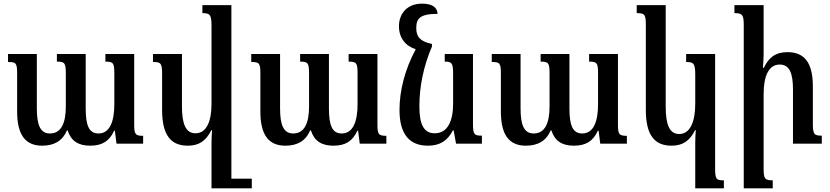

<svg xmlns="http://www.w3.org/2000/svg" viewBox="-20 -788 4552 1053"><path d="M558 -492V-450C602 -450 607 -442 607 -384V-217C607 -123 583 -56 520 -56C468 -56 450 -100 450 -194V-492H292V-450C335 -450 341 -443 341 -383V-205C341 -115 317 -56 254 -56C200 -56 182 -104 182 -194V-492H24V-448C68 -448 74 -442 74 -384V-176C74 -46 121 11 211 11C274 11 322 -13 347 -73H351C369 -15 410 11 474 11C542 11 580 -15 606 -71H610L619 0H765V-43C721 -43 716 -53 716 -107V-492Z M1361 192H1249V-760H1090V-716C1130 -716 1140 -709 1140 -647V-219C1140 -127 1115 -57 1052 -57C997 -57 978 -112 978 -203V-492H819V-448C863 -448 869 -441 869 -381V-185C869 -48 916 11 1010 11C1072 11 1110 -16 1139 -74H1143C1141 -49 1140 -25 1140 -1V245H1361Z M1892 -492V-450C1936 -450 1941 -442 1941 -384V-217C1941 -123 1917 -56 1854 -56C1802 -56 1784 -100 1784 -194V-492H1626V-450C1669 -450 1675 -443 1675 -383V-205C1675 -115 1651 -56 1588 -56C1534 -56 1516 -104 1516 -194V-492H1358V-448C1402 -448 1408 -442 1408 -384V-176C1408 -46 1455 11 1545 11C1608 11 1656 -13 1681 -73H1685C1703 -15 1744 11 1808 11C1876 11 1914 -15 1940 -71H1944L1953 0H2099V-43C2055 -43 2050 -53 2050 -107V-492Z M2464 -73H2468L2481 0H2623V-44C2581 -44 2574 -50 2574 -109V-492H2419V-450C2458 -450 2465 -443 2465 -382V-219C2465 -126 2436 -57 2364 -57C2305 -57 2280 -105 2280 -204C2280 -312 2302 -423 2349 -533V-547C2282 -561 2263 -588 2263 -634C2263 -685 2281 -712 2380 -712C2378 -747 2352 -768 2294 -768C2214 -768 2168 -714 2168 -644C2168 -581 2203 -536 2260 -518C2200 -406 2171 -290 2171 -185C2171 -49 2228 11 2327 11C2391 11 2434 -15 2464 -73Z M3211 -492V-450C3255 -450 3260 -442 3260 -384V-217C3260 -123 3236 -56 3173 -56C3121 -56 3103 -100 3103 -194V-492H2945V-450C2988 -450 2994 -443 2994 -383V-205C2994 -115 2970 -56 2907 -56C2853 -56 2835 -104 2835 -194V-492H2677V-448C2721 -448 2727 -442 2727 -384V-176C2727 -46 2774 11 2864 11C2927 11 2975 -13 3000 -73H3004C3022 -15 3063 11 3127 11C3195 11 3233 -15 3259 -71H3263L3272 0H3418V-43C3374 -43 3369 -53 3369 -107V-492Z M3793 245H3950V201C3908 201 3902 195 3902 135V-492H3743V-448C3783 -448 3793 -441 3793 -379V-219C3793 -127 3768 -53 3705 -53C3650 -53 3631 -108 3631 -203V-760H3472V-716C3516 -716 3522 -709 3522 -649V-185C3522 -48 3569 11 3663 11C3725 11 3763 -16 3792 -74H3796C3794 -51 3793 -27 3793 -5Z M4487 -44C4444 -44 4438 -52 4438 -112V-314C4438 -444 4392 -502 4299 -502C4232 -502 4196 -472 4169 -416H4164C4166 -441 4168 -466 4168 -492V-760H4008V-716C4050 -716 4059 -708 4059 -652V245H4218V201C4175 201 4168 193 4168 136V-272C4168 -371 4196 -434 4256 -434C4312 -434 4329 -383 4329 -296V0H4487Z"/></svg>

Font: Noto Serif Armenian Condensed Semi
Style: Regular
Weight: 600
Width: 3
Designer: Monotype Design Team
Foundry: Monotype Imaging Inc.
Version: Version 1.901